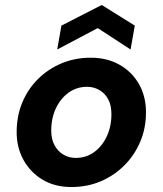

<svg xmlns="http://www.w3.org/2000/svg" viewBox="-20 -740 654 772"><path d="M267 12Q201 12 152 -17Q103 -46 75 -96Q47 -146 47 -209Q47 -273 69.5 -327.5Q92 -382 133 -422.5Q174 -463 228 -485.5Q282 -508 345 -508Q410 -508 460 -480Q510 -452 538.5 -402.5Q567 -353 567 -288Q567 -225 544 -170.5Q521 -116 480 -75Q439 -34 385 -11Q331 12 267 12ZM284 -105Q326 -105 358 -128Q390 -151 409 -191Q428 -231 428 -281Q428 -317 415 -341Q402 -365 379.5 -378Q357 -391 330 -391Q289 -391 256.5 -368Q224 -345 205 -305Q186 -265 186 -215Q186 -180 199.5 -155.5Q213 -131 235.5 -118Q258 -105 284 -105ZM210 -541 227 -637 389 -720 522 -637 505 -541 373 -627Z"/></svg>

Font: DM Sans 24pt
Style: Bold Italic
Weight: 700
Italic angle: -10°
Designer: Colophon Foundry, Jonny Pinhorn
Foundry: Colophon Foundry
Version: Version 4.004;gftools[0.9.30]